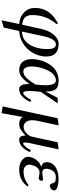

<svg xmlns="http://www.w3.org/2000/svg" viewBox="840 -1382 784 2505"><g transform="rotate(90 1232.5 -130.0)"><path d="M340.8 213.9 245.1 242.2 293.9 12.2Q203.1 6.8 143.6 -49.8Q84 -106.4 84 -193.8Q84 -289.6 132.1 -363.5Q180.2 -437.5 283.2 -492.2L285.2 -493.2Q288.6 -493.2 291.3 -485.4Q293.9 -477.5 293.9 -470.2L293 -472.2Q176.8 -337.9 176.8 -158.2Q176.8 -99.6 206.1 -65.9Q235.4 -32.2 303.2 -27.8Q320.3 -110.4 361.8 -291Q381.3 -377 434.6 -439.5Q487.8 -502 549.8 -502Q717.8 -502 717.8 -342.8Q717.8 -276.9 692.9 -214.4Q668 -151.9 625 -103.3Q582 -54.7 519 -23.2Q456.1 8.3 384.8 12.2ZM392.1 -23.9Q440.9 -24.9 480.5 -45.7Q520 -66.4 545.9 -99.4Q571.8 -132.3 589.1 -176Q606.4 -219.7 613.8 -264.6Q621.1 -309.6 621.1 -356.9Q621.1 -466.8 561 -466.8Q489.3 -466.8 454.1 -309.1Z M1178.7 -269Q1167.5 -171.9 1167.5 -116.2Q1167.5 -40 1195.8 -40Q1211.4 -40 1238.3 -72.8Q1265.1 -105.5 1285.6 -146L1309.6 -131.8Q1279.3 -59.6 1224.6 -16.1Q1188 12.2 1140.6 12.2Q1111.3 12.2 1093.8 -16.1Q1077.6 -42.5 1077.6 -94.2Q1077.6 -114.3 1078.6 -124Q1059.6 -96.7 1041.7 -75.4Q1023.9 -54.2 1000.5 -32.7Q977.1 -11.2 950.9 0.5Q924.8 12.2 898.4 12.2Q858.9 12.2 829.8 -0.7Q800.8 -13.7 783.9 -36.9Q767.1 -60.1 759.3 -88.4Q751.5 -116.7 751.5 -150.9Q751.5 -195.8 761.7 -243.2Q772 -290.5 794.2 -337.2Q816.4 -383.8 848.1 -420.2Q879.9 -456.5 927 -479.2Q974.1 -502 1029.8 -502Q1085.4 -502 1116 -487.1Q1146.5 -472.2 1160.6 -435.3Q1174.8 -398.4 1174.8 -331.1L1256.8 -490.2H1329.6ZM1083.5 -201.2Q1092.8 -273.4 1092.8 -326.2Q1092.8 -466.8 1030.8 -466.8Q996.1 -466.8 965.3 -444.8Q934.6 -422.9 913.6 -387.9Q892.6 -353 877.4 -310.3Q862.3 -267.6 855 -225.8Q847.7 -184.1 847.7 -147.9Q847.7 -101.1 863.3 -71.5Q878.9 -42 913.6 -42Q937.5 -42 960 -54.2Q982.4 -66.4 1004.4 -91.1Q1026.4 -115.7 1043.5 -139.9Q1060.5 -164.1 1083.5 -201.2Z M1523.4 -490.2 1616.2 -502 1556.2 -222.2Q1549.3 -189.9 1549.3 -159.2Q1549.3 -104.5 1573.7 -75.2Q1598.1 -45.9 1635.3 -45.9Q1658.2 -45.9 1683.6 -57.4Q1709 -68.8 1733.4 -97.2Q1757.8 -125.5 1766.1 -165L1836.4 -490.2L1929.2 -502L1849.1 -131.8Q1839.4 -84.5 1839.4 -64Q1839.4 -39.1 1851.1 -39.1Q1867.2 -39.1 1893.8 -70.3Q1920.4 -101.6 1940.4 -141.1L1964.4 -127Q1937 -61.5 1895.3 -24.7Q1853.5 12.2 1800.3 12.2Q1749.5 12.2 1749.5 -69.8Q1705.1 -29.8 1671.1 -8.8Q1637.2 12.2 1603.5 12.2Q1534.2 12.2 1507.3 -33.2L1456.5 242.2L1369.1 228Z M2414.1 -100.1Q2338.9 12.2 2187.5 12.2Q2152.8 12.2 2117.2 0Q2081.5 -12.2 2054 -39.8Q2026.4 -67.4 2026.4 -104Q2026.4 -161.6 2069.3 -214.4Q2112.3 -267.1 2159.2 -273.9Q2126 -283.7 2111.1 -301.3Q2096.2 -318.8 2096.2 -346.2Q2096.2 -380.9 2110.6 -408.7Q2125 -436.5 2147.2 -453.4Q2169.4 -470.2 2199.2 -481.4Q2229 -492.7 2257.1 -497.1Q2285.2 -501.5 2313.5 -502Q2337.9 -502 2362.8 -498.8Q2387.7 -495.6 2411.6 -489.3Q2435.5 -482.9 2450.4 -471.4Q2465.3 -460 2465.3 -444.8Q2465.3 -421.4 2445.1 -404.3Q2424.8 -387.2 2404.3 -387.2Q2393.1 -387.2 2384.8 -395.8Q2376.5 -404.3 2374 -415Q2365.7 -449.2 2350.3 -457.5Q2335 -465.8 2289.1 -465.8Q2262.2 -465.8 2240.5 -453.6Q2218.8 -441.4 2206.8 -422.4Q2194.8 -403.3 2188.5 -382.8Q2182.1 -362.3 2182.1 -342.8Q2182.1 -289.1 2233.4 -289.1Q2249.5 -289.1 2279.3 -293.9Q2309.1 -298.8 2318.4 -298.8Q2339.4 -298.8 2339.4 -283.2Q2339.4 -263.7 2329.8 -253.4Q2320.3 -243.2 2305.2 -243.2Q2290.5 -243.2 2272 -248Q2253.4 -252.9 2226.1 -252.9Q2202.1 -252.9 2182.1 -237.1Q2162.1 -221.2 2151.1 -198.7Q2140.1 -176.3 2134.3 -156.5Q2128.4 -136.7 2128.4 -125Q2128.4 -90.3 2151.9 -67.6Q2175.3 -44.9 2216.3 -44.9Q2316.9 -44.9 2394 -109.9Z"/></g></svg>

Font: Linguistics Pro
Style: Italic
Weight: 400
Italic angle: -12°
Designer: Stefan Peev, Context Ltd
Foundry: Stefan Peev, Context Ltd
Version: Version 001.000